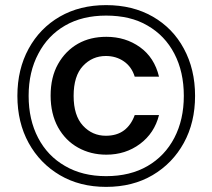

<svg xmlns="http://www.w3.org/2000/svg" viewBox="-20 -726 830 751"><path d="M395 5Q292 5 214 -41Q136 -87 92 -167Q48 -247 48 -351Q48 -455 92 -535.5Q136 -616 214 -661Q292 -706 395 -706Q499 -706 577.5 -661Q656 -616 699 -536Q743 -455 743 -351Q743 -247 699 -167Q655 -87 577 -41Q499 5 395 5ZM396 -121Q335 -121 285.5 -148.5Q236 -176 207 -228Q178 -281 178 -352Q178 -424 207 -475.5Q236 -527 285 -555Q310 -569 337.5 -575.5Q365 -582 396 -582Q471 -582 527.5 -541.5Q584 -501 602 -426H507Q495 -465 464.5 -486Q434 -507 394 -507Q341 -507 304.5 -468Q268 -429 268 -351Q268 -274 304.5 -234.5Q341 -195 394 -195Q437 -195 465 -216Q493 -237 507 -276H602Q584 -205 527.5 -163Q471 -121 396 -121ZM395 -37Q489 -37 557 -76.5Q625 -116 662 -187Q699 -258 699 -351Q699 -445 662 -516Q625 -587 557 -626Q523 -646 482.5 -655.5Q442 -665 395 -665Q302 -665 234.5 -626Q167 -587 130 -516Q92 -445 92 -351Q92 -258 129 -187Q166 -116 234 -77Q302 -37 395 -37Z"/></svg>

Font: Rethink Sans Medium
Style: Regular
Weight: 500
Designer: The Rethink Sans project authors (Hans Thiessen). DM Sans designed by Colophon Foundry.
Foundry: Rethink Communications LLC
Version: Version 1.001